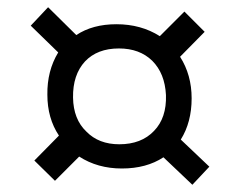

<svg xmlns="http://www.w3.org/2000/svg" viewBox="-20 -619 631 531"><path d="M478 -462Q510 -412 510 -347Q510 -281 480 -233L559 -158L512 -108L432 -184Q385 -153 317 -153Q250 -153 199 -186L132 -119L75 -175L143 -244Q111 -292 111 -357Q110 -423 141 -474L65 -548L113 -599L191 -522Q236 -552 302 -552Q370 -552 422 -519L490 -587L546 -531ZM406 -257Q441 -293 439 -356Q436 -416 401 -451Q366 -485 309 -485Q249 -485 215 -449Q181 -412 182 -349Q183 -289 219 -255Q253 -220 310 -220Q371 -220 406 -257Z"/></svg>

Font: Taylor Sans Upright Semi Bold
Style: Regular
Weight: 600
Italic angle: -8°
Designer: Natanael Gama
Version: Version 1.001 September 8, 2015